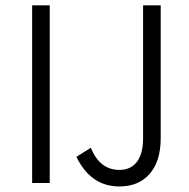

<svg xmlns="http://www.w3.org/2000/svg" viewBox="-20 -670 691 703"><path d="M417 12.7Q312.5 12.7 259.8 -95.7L312.5 -128.9Q345.7 -47.9 417 -47.9Q459 -47.9 481.4 -77.6Q503.9 -107.4 503.9 -163.1V-650.4H568.4V-163.1Q568.4 -80.1 528.3 -33.7Q488.3 12.7 417 12.7ZM162.1 0H97.7V-650.4H162.1Z"/></svg>

Font: Lohit Devanagari
Style: Regular
Weight: 400
Version: 2.95.4